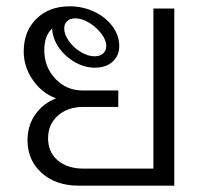

<svg xmlns="http://www.w3.org/2000/svg" viewBox="-20 -587 656 607"><path d="M531 -560V0H229Q157 0 112 -40Q67 -80 67 -144Q67 -190 91.5 -225Q116 -260 157 -276Q112 -293 83.5 -334.5Q55 -376 55 -424Q55 -488 95 -527.5Q135 -567 200 -567Q242 -567 278 -550Q314 -533 335.5 -504Q357 -475 357 -442Q357 -411 336 -392Q315 -373 280 -373Q247 -373 216 -391Q185 -409 165.5 -437.5Q146 -466 145 -497Q120 -474 120 -429Q120 -375 155 -338Q190 -301 241 -301H354V-249H244Q194 -249 163 -221.5Q132 -194 132 -150Q132 -106 162.5 -80Q193 -54 244 -54H465V-560ZM183 -497Q183 -478 198 -457Q213 -436 235.5 -422.5Q258 -409 279 -409Q296 -409 306 -418Q316 -427 316 -442Q316 -460 300.5 -480.5Q285 -501 262 -515Q239 -529 218 -529Q202 -529 192.5 -520.5Q183 -512 183 -497Z"/></svg>

Font: KoHo
Style: Regular
Weight: 400
Version: Version 1.000; ttfautohint (v1.6)